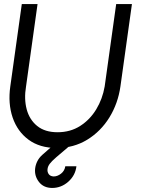

<svg xmlns="http://www.w3.org/2000/svg" viewBox="-20 -720 706 951"><path d="M261 13Q177 13 121.5 -28Q66 -69 42.5 -138.2Q19 -207.5 31 -292L88 -700H166L109 -292Q98.5 -230 112.2 -178.5Q126 -127 164.2 -96Q202.5 -65 265 -65Q328.5 -65 377.2 -96.2Q426 -127.5 457 -179Q488 -230.5 498.5 -292L555.5 -700H633.5L576.5 -292Q564.5 -207.5 521.8 -138.2Q479 -69 412 -28Q345 13 261 13ZM238 211Q195.5 210.5 172.8 181Q150 151.5 154 115Q156 97 164.5 79.5Q173 62 189 47.5L284.5 -36.5L322.5 4.5Q281 39.5 258.2 59.2Q235.5 79 226.2 91.5Q217 104 215.5 117Q213.5 131 221 142Q228.5 153 245.5 154Q264.5 154 282.2 140.2Q300 126.5 303.5 103.5H358.5Q353.5 148.5 318.5 179.8Q283.5 211 238 211Z"/></svg>

Font: Urbanist
Style: Italic
Weight: 400
Italic angle: -8°
Designer: Corey Hu
Foundry: Corey Hu
Version: Version 1.330; ttfautohint (v1.8.4.7-5d5b)